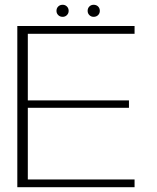

<svg xmlns="http://www.w3.org/2000/svg" viewBox="-20 -784 656 804"><path d="M52.5 0H543.5V-32.5H96.5V-332.5H520V-363.5H96.5V-642.5H543.5V-675H52.5ZM242.5 -713.5Q253 -713.5 260.2 -720.8Q267.5 -728 267.5 -738.5Q267.5 -749.5 260.2 -756.8Q253 -764 242.5 -764Q231 -764 223.8 -756.8Q216.5 -749.5 216.5 -738.5Q216.5 -728 223.8 -720.8Q231 -713.5 242.5 -713.5ZM372 -713.5Q383.5 -713.5 390.8 -720.8Q398 -728 398 -738.5Q398 -749.5 390.8 -756.8Q383.5 -764 372 -764Q361.5 -764 354.2 -756.8Q347 -749.5 347 -738.5Q347 -728 354.2 -720.8Q361.5 -713.5 372 -713.5Z"/></svg>

Font: Anybody SemiExpanded ExtraLight
Style: Regular
Weight: 250
Width: 6
Version: Version 1.113;gftools[0.9.25]